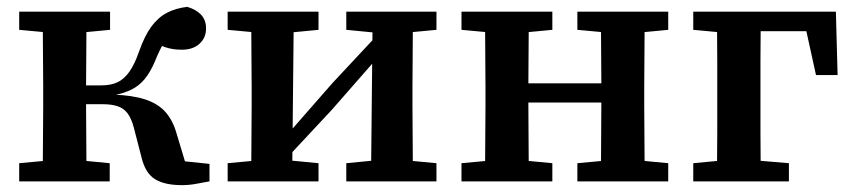

<svg xmlns="http://www.w3.org/2000/svg" viewBox="-20 -529 2489 560"><path d="M36 0V-53L144 -63H196L300 -53V0ZM36 -442V-495H301V-442L196 -432H144ZM104 0Q105 -31 105 -68Q105 -105 105.5 -144Q106 -183 106 -218V-277Q106 -312 105.5 -351Q105 -390 105 -427.5Q105 -465 104 -495H233Q232 -465 232 -427Q232 -389 231.5 -349.5Q231 -310 231 -273V-224Q231 -187 231.5 -146.5Q232 -106 232 -68.5Q232 -31 233 0ZM393 -69 370 -158Q363 -184 352 -198.5Q341 -213 323.5 -219Q306 -225 281 -225H193V-280H276Q303 -280 322.5 -289Q342 -298 357.5 -320Q373 -342 386 -380Q402 -425 421.5 -451.5Q441 -478 466.5 -491.5Q492 -505 526 -509Q551 -502 566 -486.5Q581 -471 581 -446Q581 -419 562 -401.5Q543 -384 510 -384Q482 -384 460 -392Q438 -400 417 -413L486 -447Q472 -428 459 -406.5Q446 -385 431 -348Q418 -318 402 -298.5Q386 -279 364 -268Q342 -257 311 -251V-253Q367 -251 403.5 -239Q440 -227 461.5 -203.5Q483 -180 494 -143L534 -10L447 -66L591 -51V0Q574 3 553 7Q532 11 511 11Q460 11 432 -6.5Q404 -24 393 -69Z M644 0V-53L751 -63H805L909 -53V0ZM990 0V-53L1093 -63H1147L1253 -53V0ZM712 0Q713 -30 713 -67.5Q713 -105 713.5 -144Q714 -183 714 -218V-277Q714 -312 713.5 -351Q713 -390 713 -427.5Q713 -465 712 -495H837L832 0ZM809 -60 787 -125H808L949 -286L1090 -437L1109 -370H1089L949 -210ZM1062 0 1067 -495H1185Q1184 -465 1184 -427.5Q1184 -390 1183.5 -351Q1183 -312 1183 -277V-218Q1183 -183 1183.5 -144Q1184 -105 1184 -67.5Q1184 -30 1185 0ZM644 -442V-495H909V-442L805 -432H752ZM990 -442V-495H1253V-442L1147 -432H1093Z M1394 0Q1395 -30 1395 -67.5Q1395 -105 1395.5 -144Q1396 -183 1396 -218V-277Q1396 -312 1395.5 -351Q1395 -390 1395 -427.5Q1395 -465 1394 -495H1523Q1522 -465 1522 -427.5Q1522 -390 1521.5 -351Q1521 -312 1521 -277V-238Q1521 -194 1521.5 -150.5Q1522 -107 1522 -68.5Q1522 -30 1523 0ZM1732 0Q1733 -31 1733 -69Q1733 -107 1733.5 -150.5Q1734 -194 1734 -238V-277Q1734 -312 1733.5 -351Q1733 -390 1733 -427.5Q1733 -465 1732 -495H1861Q1860 -465 1860 -427.5Q1860 -390 1859.5 -351Q1859 -312 1859 -277V-218Q1859 -183 1859.5 -144Q1860 -105 1860 -67.5Q1860 -30 1861 0ZM1326 0V-53L1434 -63H1486L1591 -53V0ZM1326 -442V-495H1591V-442L1486 -432H1434ZM1664 0V-53L1772 -63H1824L1929 -53V0ZM1664 -442V-495H1929V-442L1824 -432H1772ZM1483 -230V-286H1771V-230Z M2071 0Q2071 -30 2071.5 -67.5Q2072 -105 2072 -144Q2072 -183 2072 -218V-277Q2072 -312 2072 -351Q2072 -390 2071.5 -427.5Q2071 -465 2071 -495H2199Q2199 -465 2198.5 -427.5Q2198 -390 2198 -351Q2198 -312 2198 -277V-218Q2198 -183 2198 -144Q2198 -105 2198.5 -67.5Q2199 -30 2199 0ZM2160 -438V-495H2418L2423 -310H2360L2322 -483L2377 -438ZM2002 0V-53L2108 -63H2162L2281 -53V0ZM2002 -442V-495H2129V-432H2110Z"/></svg>

Font: Source Serif 4 SemiBold
Style: Regular
Weight: 600
Designer: Frank Grießhammer
Foundry: Adobe Systems Incorporated
Version: Version 4.004;hotconv 1.0.116;makeotfexe 2.5.65601